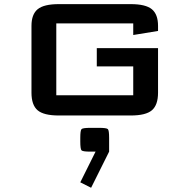

<svg xmlns="http://www.w3.org/2000/svg" viewBox="-20 -557 902 926"><path d="M506.3 174.3 419.4 348.6 367.2 322.3 440.9 174.3H416Q379.4 174.3 373.3 168.2Q367.2 162.1 367.2 125.5V108.4Q367.2 71.8 373.3 65.7Q379.4 59.6 416 59.6H457.5Q494.1 59.6 500.2 65.7Q506.3 71.8 506.3 108.4ZM742.2 -324.7V-109.9Q742.2 -50.8 712.9 -25.4Q683.6 0 610.4 0H263.7Q190.4 0 161.1 -25.4Q131.8 -50.8 131.8 -109.9V-432.1Q131.8 -487.8 161.6 -512.5Q191.4 -537.1 263.7 -537.1H610.4Q682.6 -537.1 712.4 -512.5Q742.2 -487.8 742.2 -432.1V-407.7L622.6 -388.2V-444.3H251.5V-97.7H622.6V-236.8H446.8V-324.7Z"/></svg>

Font: Squarish Sans CT
Style: Regular
Weight: 400
Version: Version 0.9